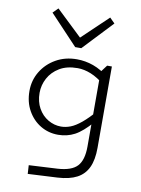

<svg xmlns="http://www.w3.org/2000/svg" viewBox="-104 -810 821 1118"><g transform="rotate(10 307.0 -251.0)"><path d="M455 22V-421L486 -462H514V19Q514 90 493 135Q472 180 428.5 203Q385 226 315 230L140 239L137 188L306 179Q388 174 421.5 138Q455 102 455 22ZM66 -239Q66 -302 97.5 -354Q129 -406 183.5 -437Q238 -468 307 -468Q357 -468 404.5 -451Q452 -434 498 -396L486 -347Q440 -385 399 -401.5Q358 -418 320 -418Q256 -418 213 -392Q170 -366 148 -325Q126 -284 126 -238Q126 -186 148 -147Q170 -108 206 -87Q242 -66 282 -66Q310 -66 338.5 -77Q367 -88 401.5 -116.5Q436 -145 483 -199L470 -125Q416 -63 371.5 -39.5Q327 -16 274 -16Q217 -16 170 -44Q123 -72 94.5 -122.5Q66 -173 66 -239ZM485 -711 320 -536H293L289 -583L455 -741ZM119 -711 149 -741 315 -583 311 -536H284Z"/></g></svg>

Font: Intel One Mono Light
Style: Regular
Weight: 300
Monospace: yes
Designer: Fred Shallcrass
Foundry: Frere-Jones Type LLC
Version: Version 1.004